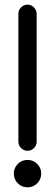

<svg xmlns="http://www.w3.org/2000/svg" viewBox="-20 -801 235 821"><path d="M58.6 -742.2Q58.6 -757.8 70.3 -769.5Q82 -781.2 97.7 -781.2Q113.3 -781.2 125 -769.5Q136.7 -757.8 136.7 -742.2V-194.8Q136.7 -179.2 125.5 -168Q113.8 -156.2 97.7 -156.2Q81.5 -156.2 70.3 -168Q58.6 -179.2 58.6 -194.8ZM139.2 -100.1Q156.2 -83 156.2 -58.6Q156.2 -34.2 139.2 -17.1Q122.1 0 97.7 0Q73.2 0 56.2 -17.1Q39.1 -34.2 39.1 -58.6Q39.1 -83 56.2 -100.1Q73.2 -117.2 97.7 -117.2Q122.1 -117.2 139.2 -100.1Z"/></svg>

Font: Comfortaa
Style: Regular
Weight: 400
Designer: Johan Aakerlund
Foundry: Johan Aakerlund
Version: Version 2.001; ttfautohint (v1.4.1)